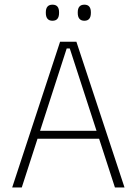

<svg xmlns="http://www.w3.org/2000/svg" viewBox="-20 -822 600 842"><path d="M33.5 0 243.5 -639H315L526 0H484L286 -609.5H272.5L75.5 0ZM133 -213.5V-248.5H426V-213.5ZM210 -731Q195.5 -731 188.2 -739.8Q181 -748.5 181 -765V-768.5Q181 -784.5 188.2 -793Q195.5 -801.5 210 -801.5Q225 -801.5 232 -793Q239 -784.5 239 -768.5V-765Q239 -748.5 232 -739.8Q225 -731 210 -731ZM350 -731Q335.5 -731 328.2 -739.8Q321 -748.5 321 -765V-768.5Q321 -784.5 328.2 -793Q335.5 -801.5 350 -801.5Q364.5 -801.5 371.5 -793Q378.5 -784.5 378.5 -768.5V-765Q378.5 -748.5 371.5 -739.8Q364.5 -731 350 -731Z"/></svg>

Font: Anek Odia Medium ExtraLight
Style: Regular
Weight: 250
Version: Version 1.003